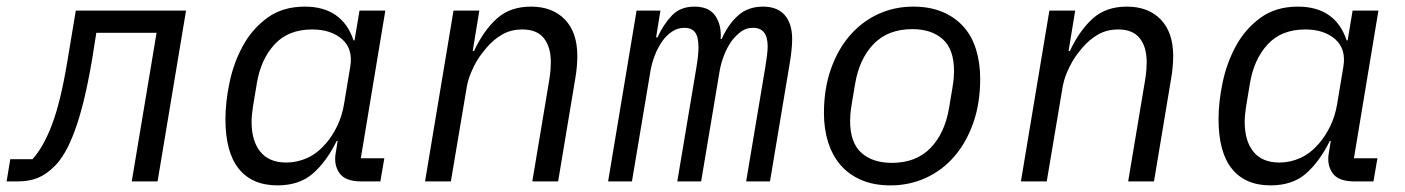

<svg xmlns="http://www.w3.org/2000/svg" viewBox="-25 -548 4245 580"><path d="M6 -67H73Q106 -103 132 -171.5Q158 -240 178 -360L204 -516H537L451 0H373L448 -449H266L253 -367Q241 -297 228 -244Q215 -191 200.5 -152Q186 -113 171 -87.5Q156 -62 141 -47Q115 -21 89 -10.5Q63 0 28 0H-5Z M813 12Q737 12 696.5 -38Q656 -88 656 -188Q656 -240 668.5 -299.5Q681 -359 709 -410Q737 -461 783 -494.5Q829 -528 896 -528Q952 -528 989 -502.5Q1026 -477 1043 -426H1046L1061 -516H1139L1065 -70H1136L1124 0H1066Q1018 0 1000.5 -25Q983 -50 989 -85L995 -122H992Q962 -61 921 -24.5Q880 12 813 12ZM840 -57Q872 -57 902.5 -70.5Q933 -84 959 -114Q979 -137 993.5 -167Q1008 -197 1014 -232L1033 -346Q1042 -400 1008.5 -429.5Q975 -459 918 -459Q846 -459 804.5 -414Q763 -369 751 -297L739 -225Q737 -211 736 -200.5Q735 -190 735 -180Q735 -122 761.5 -89.5Q788 -57 840 -57Z M1259 0 1345 -516H1423L1403 -394H1407Q1436 -456 1476 -492Q1516 -528 1579 -528Q1644 -528 1681.5 -489Q1719 -450 1719 -379Q1719 -364 1717.5 -346.5Q1716 -329 1713 -312L1661 0H1583L1634 -305Q1637 -323 1638 -337.5Q1639 -352 1639 -360Q1639 -406 1618 -432.5Q1597 -459 1553 -459Q1519 -459 1492.5 -444Q1466 -429 1444 -403Q1440 -398 1431.5 -387.5Q1423 -377 1414 -361.5Q1405 -346 1397 -326.5Q1389 -307 1385 -285L1337 0Z M1812 0 1898 -516H1970L1957 -435H1961Q1979 -474 2004.5 -501Q2030 -528 2073 -528Q2117 -528 2136 -500Q2155 -472 2152 -430H2155Q2175 -475 2205 -501.5Q2235 -528 2280 -528Q2323 -528 2345.5 -502.5Q2368 -477 2368 -429Q2368 -415 2366 -396Q2364 -377 2361 -359L2301 0H2229L2287 -346Q2290 -364 2292 -380.5Q2294 -397 2294 -408Q2294 -464 2250 -464Q2229 -464 2213.5 -452.5Q2198 -441 2185 -424Q2171 -404 2162 -380.5Q2153 -357 2149 -334L2093 0H2021L2079 -346Q2085 -382 2085 -405Q2085 -437 2074.5 -450.5Q2064 -464 2043 -464Q2022 -464 2005 -452.5Q1988 -441 1976 -424Q1962 -404 1953 -380.5Q1944 -357 1940 -334L1884 0Z M2665 12Q2615 12 2577.5 -4Q2540 -20 2515 -48.5Q2490 -77 2477 -117.5Q2464 -158 2464 -206Q2464 -280 2485 -339.5Q2506 -399 2542.5 -441Q2579 -483 2628 -505.5Q2677 -528 2734 -528Q2784 -528 2822 -512Q2860 -496 2885.5 -467.5Q2911 -439 2923.5 -398.5Q2936 -358 2936 -310Q2936 -236 2915 -176.5Q2894 -117 2857.5 -75Q2821 -33 2771.5 -10.5Q2722 12 2665 12ZM2669 -56Q2742 -56 2785.5 -100.5Q2829 -145 2842 -222L2852 -282Q2855 -300 2856 -312Q2857 -324 2857 -333Q2857 -399 2823 -429.5Q2789 -460 2731 -460Q2658 -460 2614.5 -415.5Q2571 -371 2558 -294L2548 -234Q2545 -216 2544 -204Q2543 -192 2543 -183Q2543 -117 2577 -86.5Q2611 -56 2669 -56Z M3059 0 3145 -516H3223L3203 -394H3207Q3236 -456 3276 -492Q3316 -528 3379 -528Q3444 -528 3481.5 -489Q3519 -450 3519 -379Q3519 -364 3517.5 -346.5Q3516 -329 3513 -312L3461 0H3383L3434 -305Q3437 -323 3438 -337.5Q3439 -352 3439 -360Q3439 -406 3418 -432.5Q3397 -459 3353 -459Q3319 -459 3292.5 -444Q3266 -429 3244 -403Q3240 -398 3231.5 -387.5Q3223 -377 3214 -361.5Q3205 -346 3197 -326.5Q3189 -307 3185 -285L3137 0Z M3813 12Q3737 12 3696.5 -38Q3656 -88 3656 -188Q3656 -240 3668.5 -299.5Q3681 -359 3709 -410Q3737 -461 3783 -494.5Q3829 -528 3896 -528Q3952 -528 3989 -502.5Q4026 -477 4043 -426H4046L4061 -516H4139L4065 -70H4136L4124 0H4066Q4018 0 4000.5 -25Q3983 -50 3989 -85L3995 -122H3992Q3962 -61 3921 -24.5Q3880 12 3813 12ZM3840 -57Q3872 -57 3902.5 -70.5Q3933 -84 3959 -114Q3979 -137 3993.5 -167Q4008 -197 4014 -232L4033 -346Q4042 -400 4008.5 -429.5Q3975 -459 3918 -459Q3846 -459 3804.5 -414Q3763 -369 3751 -297L3739 -225Q3737 -211 3736 -200.5Q3735 -190 3735 -180Q3735 -122 3761.5 -89.5Q3788 -57 3840 -57Z"/></svg>

Font: IBM Plex Mono
Style: Italic
Weight: 400
Italic angle: -9°
Monospace: yes
Designer: Mike Abbink, Paul van der Laan, Pieter van Rosmalen
Foundry: Bold Monday
Version: Version 2.3